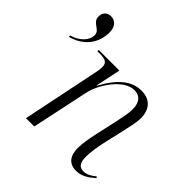

<svg xmlns="http://www.w3.org/2000/svg" viewBox="-188 -867 1032 1032"><g transform="rotate(45 328.5 -350.5)"><path d="M-1 -482 0 -472C92 -497 138 -564 138 -645C138 -687 114 -711 83 -711C55 -711 35 -694 35 -662C35 -615 92 -618 92 -577C92 -538 58 -499 -1 -482ZM536 10C577 10 609 -11 642 -40L636 -48C608 -24 586 -16 566 -16C532 -16 520 -40 520 -81C520 -117 527 -158 535 -196L565 -328C572 -361 583 -403 583 -437C583 -494 555 -544 481 -544C408 -544 348 -496 292 -393H290L320 -536H164L162 -526H176C220 -526 242 -520 242 -484C242 -473 240 -453 236 -438L146 0H209L278 -325C292 -397 369 -519 452 -519C508 -519 518 -471 518 -439C518 -401 503 -342 499 -321L475 -214C463 -160 456 -117 456 -83C456 -24 483 10 536 10Z"/></g></svg>

Font: Noto Serif Display Light
Style: Italic
Weight: 300
Italic angle: -12°
Designer: Monotype Design Team
Foundry: Monotype Imaging Inc.
Version: Version 2.009